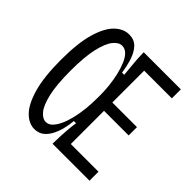

<svg xmlns="http://www.w3.org/2000/svg" viewBox="-179 -820 981 981"><g transform="rotate(45 311.5 -329.5)"><path d="M208 13Q167 13 132 -23Q97 -59 75.5 -135.5Q54 -212 54 -334Q54 -454 75.5 -528.5Q97 -603 132.5 -637.5Q168 -672 209 -672Q246 -672 268 -649.5Q290 -627 302.5 -589.5Q315 -552 321 -508H337Q334 -540 331.5 -565.5Q329 -591 327.5 -612Q326 -633 326 -651V-660H394V0H327V-9Q327 -34 328.5 -59Q330 -84 332 -109Q334 -134 338 -159H322Q317 -107 302.5 -68.5Q288 -30 265 -8.5Q242 13 208 13ZM350 0V-65H594V0ZM224 -54Q243 -54 258.5 -69.5Q274 -85 286.5 -112Q299 -139 307.5 -174.5Q316 -210 320 -249.5Q324 -289 324 -330V-350Q324 -383 320 -418.5Q316 -454 308 -487.5Q300 -521 288.5 -548Q277 -575 261 -590.5Q245 -606 224 -606Q200 -606 178 -578.5Q156 -551 142 -490Q128 -429 128 -330Q128 -228 142 -167.5Q156 -107 178 -80.5Q200 -54 224 -54ZM350 -305V-365H572V-305ZM350 -595V-660H594V-595Z"/></g></svg>

Font: Bricolage Grotesque 24pt Condensed Light
Style: Regular
Weight: 300
Width: 3
Designer: Mathieu Triay
Foundry: Atelier Triay
Version: Version 1.001;gftools[0.9.33.dev8+g029e19f]